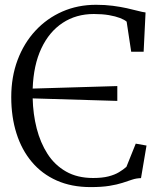

<svg xmlns="http://www.w3.org/2000/svg" viewBox="-20 -771 674 802"><path d="M358.5 10.5Q278.5 10.5 216.8 -17Q155 -44.5 112.8 -94.8Q70.5 -145 48.8 -213.8Q27 -282.5 27 -365.5Q27 -450 53.5 -520.5Q80 -591 128 -642.8Q176 -694.5 240.5 -722.8Q305 -751 381 -751Q419 -751 451.2 -746.8Q483.5 -742.5 509.5 -736.8Q535.5 -731 555.2 -725.8Q575 -720.5 588 -719L580 -555H528L509 -680.5Q500 -688.5 481.2 -695.8Q462.5 -703 435 -707.8Q407.5 -712.5 372 -712.5Q298 -712.5 241.8 -675.5Q185.5 -638.5 152.8 -569Q120 -499.5 116.5 -401L470 -411.5V-349.5L116.5 -360Q118 -294.5 133.2 -234.8Q148.5 -175 178.5 -128.2Q208.5 -81.5 255.8 -54.5Q303 -27.5 369 -27.5Q407 -27.5 433.2 -34.2Q459.5 -41 477.2 -51.8Q495 -62.5 508 -74L547 -171L592 -163L569 -27Q549.5 -26.5 531.5 -20.5Q513.5 -14.5 491.5 -7.2Q469.5 0 437.5 5.2Q405.5 10.5 358.5 10.5Z"/></svg>

Font: Merriweather 72pt Light
Style: Regular
Weight: 300
Version: Version 2.100